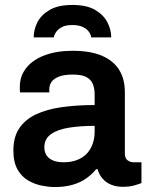

<svg xmlns="http://www.w3.org/2000/svg" viewBox="-20 -743 596 775"><path d="M200 12Q178 12 149.5 6.5Q121 1 94.5 -14Q68 -29 51 -58.5Q34 -88 34 -136Q34 -190 58 -225.5Q82 -261 125.5 -281.5Q169 -302 229.5 -310.5Q290 -319 362 -319V-362Q362 -385 355 -403Q348 -421 329.5 -431.5Q311 -442 274 -442Q237 -442 216 -433Q195 -424 187 -411Q179 -398 179 -384V-370H61Q60 -375 60 -380Q60 -385 60 -392Q60 -437 87 -470Q114 -503 162 -520.5Q210 -538 273 -538Q345 -538 391.5 -518Q438 -498 461 -461Q484 -424 484 -371V-123Q484 -104 495 -96Q506 -88 519 -88H551V-4Q541 0 522 5.5Q503 11 475 11Q449 11 428.5 2.5Q408 -6 394 -22Q380 -38 374 -60H368Q351 -39 327.5 -22.5Q304 -6 272.5 3Q241 12 200 12ZM237 -88Q267 -88 290.5 -97Q314 -106 329.5 -122Q345 -138 353.5 -161Q362 -184 362 -211V-235Q307 -235 260.5 -228Q214 -221 186.5 -202Q159 -183 159 -148Q159 -130 167.5 -116.5Q176 -103 193.5 -95.5Q211 -88 237 -88ZM272 -723Q330 -723 364 -703Q398 -683 413.5 -653Q429 -623 429 -592H348Q347 -603 339 -614.5Q331 -626 314.5 -634Q298 -642 272 -642Q246 -642 230.5 -634Q215 -626 207 -614.5Q199 -603 197 -592H116Q116 -623 131 -653Q146 -683 180.5 -703Q215 -723 272 -723Z"/></svg>

Font: Archivo SemiBold
Style: Regular
Weight: 600
Designer: Hector Gatti
Foundry: Omnibus-Type
Version: Version 2.001